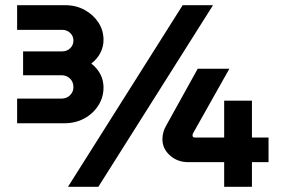

<svg xmlns="http://www.w3.org/2000/svg" viewBox="-20 -720 1099 740"><path d="M844 0V-95H706Q664 -95 635 -121Q606 -147 606 -183Q606 -197 609.5 -210Q613 -223 620 -235L742 -455H864L725 -208Q722 -203 722 -198Q722 -194 724.5 -192Q727 -190 731 -190H844V-332H951V-190H1015V-95H951V0ZM46 -245V-340H217Q237 -340 250 -353Q263 -366 263 -384Q263 -404 250 -417Q237 -430 217 -430H69V-522H220Q238 -522 250.5 -534Q263 -546 263 -564Q263 -581 250.5 -593Q238 -605 220 -605H46V-700H232Q273 -700 306.5 -681.5Q340 -663 359.5 -633Q379 -603 379 -566Q379 -540 367 -516.5Q355 -493 332 -475Q355 -457 367 -433.5Q379 -410 379 -383Q379 -345 359 -313.5Q339 -282 305 -263.5Q271 -245 229 -245ZM242 0 684 -700H801L359 0Z"/></svg>

Font: MuseoModerno SemiBold
Style: Bold
Weight: 700
Version: Version 1.001